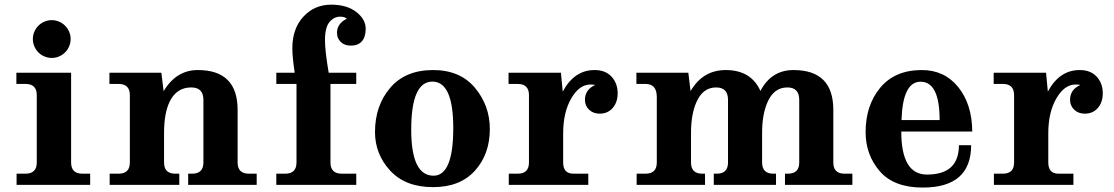

<svg xmlns="http://www.w3.org/2000/svg" viewBox="-20 -805 4851 836"><path d="M372.6 0H52.2V-48.8H91.3Q140.1 -48.8 140.1 -97.7V-390.6Q140.1 -439.5 91.3 -439.5H51.3V-488.3H289.6V-97.7Q289.6 -48.8 338.4 -48.8H372.6ZM205.6 -552.7Q189 -552.7 173.8 -559.1Q158.7 -565.4 147.2 -576.9Q135.7 -588.4 129.4 -603.5Q123 -618.7 123 -635.3Q123 -651.4 129.4 -666.5Q135.7 -681.6 147.2 -693.1Q158.7 -704.6 173.8 -710.9Q189 -717.3 205.6 -717.3Q221.7 -717.3 236.8 -710.9Q252 -704.6 263.4 -693.1Q274.9 -681.6 281.2 -666.5Q287.6 -651.4 287.6 -635.3Q287.6 -618.7 281.2 -603.5Q274.9 -588.4 263.4 -576.9Q252 -565.4 236.8 -559.1Q221.7 -552.7 205.6 -552.7Z M1097.7 0H799.3V-48.8H816.9Q865.7 -48.8 865.7 -97.7V-370.1Q865.7 -424.3 812.5 -424.3Q749.5 -424.3 719.2 -363.3Q694.3 -313 694.3 -226.1V-97.7Q694.3 -48.8 743.2 -48.8H760.7V0H457.5V-48.8H496.6Q545.4 -48.8 545.4 -97.7V-390.6Q545.4 -439.5 496.6 -439.5H456.5V-488.3H682.6L692.4 -408.2Q747.6 -500 841.3 -500Q1014.6 -500 1014.6 -326.7V-97.7Q1014.6 -48.8 1063.5 -48.8H1097.7Z M1531.2 0H1183.1V-48.8H1222.2Q1271 -48.8 1271 -97.7V-439.5H1183.1V-488.3H1263.2Q1252.9 -557.1 1252.9 -594.7Q1252.9 -680.2 1301 -732.4Q1349.1 -784.7 1421.9 -784.7Q1490.2 -784.7 1531.2 -752.9Q1572.3 -721.2 1572.3 -679.7Q1572.3 -644.5 1555.9 -625.5Q1539.6 -606.4 1507.8 -606.4Q1479.5 -606.4 1463.4 -622.6Q1447.3 -638.7 1447.3 -662.6Q1447.3 -702.1 1490.2 -723.6Q1480.5 -732.4 1460.9 -732.4Q1434.6 -732.4 1414.8 -709.2Q1395 -686 1395 -629.9Q1395 -584.5 1411.1 -488.3H1531.2V-439.5H1418.9V-97.7Q1418.9 -48.8 1467.8 -48.8H1531.2Z M1865.7 9.8Q1745.1 9.8 1679 -62Q1612.8 -133.8 1612.8 -230Q1612.8 -345.2 1679 -422.6Q1745.1 -500 1865.7 -500Q1983.4 -500 2048.1 -422.6Q2112.8 -345.2 2112.8 -243.2Q2112.8 -133.8 2048.1 -62Q1983.4 9.8 1865.7 9.8ZM1867.7 -40Q1953.6 -40 1953.6 -247.6Q1953.6 -449.7 1862.8 -449.7Q1770.5 -449.7 1770.5 -240.2Q1770.5 -40 1867.7 -40Z M2541.5 0H2195.3V-48.8H2234.4Q2283.2 -48.8 2283.2 -97.7V-390.6Q2283.2 -439.5 2234.4 -439.5H2194.3V-488.3H2422.4L2430.2 -406.2Q2480.5 -500 2568.8 -500Q2616.7 -500 2643.1 -470.9Q2669.4 -441.9 2669.4 -398.9Q2669.4 -359.9 2647.9 -335Q2626.5 -310.1 2590.8 -310.1Q2563 -310.1 2544.9 -327.4Q2526.9 -344.7 2526.9 -370.1Q2526.9 -415 2571.8 -435.1Q2563.5 -437 2550.8 -437Q2502.4 -437 2467.3 -376.5Q2432.1 -315.9 2432.1 -224.1V-97.7Q2432.1 -48.8 2476.6 -48.8H2541.5Z M3691.4 0H3397.9V-48.8H3411.1Q3460 -48.8 3460 -97.7V-370.1Q3460 -424.3 3408.2 -424.3Q3349.1 -424.3 3321.3 -358.9Q3298.3 -306.2 3298.3 -226.1V-97.7Q3298.3 -48.8 3347.2 -48.8H3358.9V0H3087.9V-48.8H3101.1Q3149.9 -48.8 3149.9 -97.7V-370.1Q3149.9 -424.3 3098.1 -424.3Q3039.6 -424.3 3011.7 -358.9Q2988.8 -306.2 2988.8 -226.1V-97.7Q2988.8 -48.8 3037.6 -48.8H3049.8V0H2752V-48.8H2791Q2839.8 -48.8 2839.8 -97.7V-382.3Q2839.8 -439.5 2791 -439.5H2751V-488.3H2977.1L2986.8 -408.2Q3040 -500 3140.1 -500Q3250 -500 3291 -409.2Q3338.9 -500 3435.1 -500Q3608.4 -500 3608.4 -326.7V-97.7Q3608.4 -48.8 3657.2 -48.8H3691.4Z M3997.6 11.7Q3872.1 11.7 3810.5 -59.6Q3749 -130.9 3749 -230Q3749 -346.2 3812.7 -423.1Q3876.5 -500 3994.1 -500Q4092.3 -500 4152.3 -425.8Q4212.4 -351.6 4213.4 -232.4H3904.3Q3904.3 -44.9 4016.1 -44.9Q4155.3 -44.9 4155.3 -172.9H4208.5Q4208.5 11.7 3997.6 11.7ZM4071.3 -282.2Q4071.3 -449.2 3988.3 -449.2Q3910.6 -449.2 3905.3 -282.2Z M4653.8 0H4307.6V-48.8H4346.7Q4395.5 -48.8 4395.5 -97.7V-390.6Q4395.5 -439.5 4346.7 -439.5H4306.6V-488.3H4534.7L4542.5 -406.2Q4592.8 -500 4681.2 -500Q4729 -500 4755.4 -470.9Q4781.7 -441.9 4781.7 -398.9Q4781.7 -359.9 4760.3 -335Q4738.8 -310.1 4703.1 -310.1Q4675.3 -310.1 4657.2 -327.4Q4639.2 -344.7 4639.2 -370.1Q4639.2 -415 4684.1 -435.1Q4675.8 -437 4663.1 -437Q4614.7 -437 4579.6 -376.5Q4544.4 -315.9 4544.4 -224.1V-97.7Q4544.4 -48.8 4588.9 -48.8H4653.8Z"/></svg>

Font: Munson
Style: Bold
Weight: 700
Designer: Paul James MIller
Foundry: High-Logic / Made with FontCreator
Version: Version 2.10;May 5, 2019;FontCreator 11.5.0.2430 64-bit